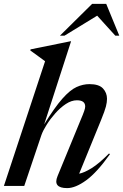

<svg xmlns="http://www.w3.org/2000/svg" viewBox="-32 -955 632 986"><path d="M180.5 -261 92.5 0H-12L199.5 -640.5Q186 -650.5 165.5 -665.5Q145 -680.5 123.5 -696L125 -701.5L329.5 -743H333L195 -316.5Q249 -404 288.5 -448.5Q328 -493 361 -508Q394 -523 427.5 -523Q476 -523 496.8 -500.8Q517.5 -478.5 517.5 -447.5Q517.5 -430 512 -408.2Q506.5 -386.5 487 -338.5L374.5 -63Q400.5 -68 438.2 -91.2Q476 -114.5 528 -167L532.5 -163Q466 -69.5 410.8 -29.2Q355.5 11 313 11Q238 11 263.5 -50.5L379.5 -332.5Q395 -369 400.2 -384.2Q405.5 -399.5 405.5 -408Q405.5 -440 363 -440Q335 -440 306.2 -421Q277.5 -402 252 -373.2Q226.5 -344.5 207.5 -314.2Q188.5 -284 180.5 -261ZM276 -772 441 -935H513.5L580.5 -772H560L467 -874.5L299.5 -772Z"/></svg>

Font: Newsreader 72pt Medium
Style: Italic
Weight: 500
Italic angle: -17°
Designer: Hugues Gentile
Foundry: Production Type
Version: Version 1.003; ttfautohint (v1.8.3)